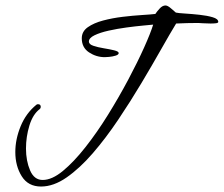

<svg xmlns="http://www.w3.org/2000/svg" viewBox="-20 -639 818 702"><path d="M130 43Q83 43 59.5 5.5Q36 -32 36 -83Q36 -130 55.5 -177.5Q75 -225 113 -256Q115 -258 119 -258Q129 -258 129 -248Q129 -243 125 -240Q100 -221 87.5 -180Q75 -139 75 -96Q75 -51 90 -16Q105 19 136 19Q170 19 210 -14Q250 -47 292.5 -101Q335 -155 375 -219.5Q415 -284 449 -348Q483 -412 507 -465.5Q531 -519 540 -549Q530 -548 503 -545.5Q476 -543 442.5 -538.5Q409 -534 377.5 -527Q346 -520 325.5 -510Q305 -500 305 -487Q305 -477 321.5 -471.5Q338 -466 359.5 -462.5Q381 -459 397.5 -455Q414 -451 414 -445Q414 -439 402.5 -435.5Q391 -432 379 -431Q367 -430 363 -430Q332 -430 305.5 -447.5Q279 -465 279 -499Q279 -524 301 -539.5Q323 -555 357 -564Q391 -573 428.5 -577.5Q466 -582 498.5 -584Q531 -586 548 -588Q553 -596 563.5 -607.5Q574 -619 585 -619Q593 -619 605 -608.5Q617 -598 623 -593Q632 -591 656.5 -589.5Q681 -588 709 -585Q737 -582 757.5 -576Q778 -570 778 -559Q778 -555 769.5 -554Q761 -553 750 -553Q735 -553 721 -554Q707 -555 705 -555Q685 -555 664.5 -554.5Q644 -554 624 -553Q602 -517 569.5 -459.5Q537 -402 497 -335Q457 -268 412 -201Q367 -134 319.5 -79Q272 -24 224 9.5Q176 43 130 43Z"/></svg>

Font: Hurricane
Style: Regular
Weight: 400
Designer: Robert E. Leuschke
Foundry: Robert E. Leuschke
Version: Version 1.010; ttfautohint (v1.8.3)